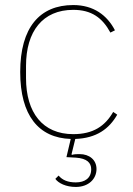

<svg xmlns="http://www.w3.org/2000/svg" viewBox="-20 -538 527 760"><path d="M270 -518C350 -518 404 -478 435 -418L417 -409C385 -468 342 -499 270 -499C149 -499 83 -414 83 -277V-229C83 -92 149 -7 270 -7C349 -7 396 -39 428 -95L444 -84C412 -28 362 9 278 12L263 73L265 75C274 72 286 72 295 72C334 72 362 95 362 131C362 170 331 202 280 202C241 202 211 187 199 170L212 157C227 175 249 184 280 184C316 184 341 167 341 132C341 107 325 89 280 86L243 84L260 12C133 8 60 -81 60 -253C60 -429 137 -518 270 -518Z"/></svg>

Font: Plexus Sans Thin
Style: Regular
Weight: 250
Version: Version 2.001;PS 002.001;hotconv 1.0.70;makeotf.lib2.5.58329